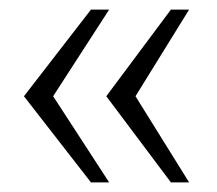

<svg xmlns="http://www.w3.org/2000/svg" viewBox="-20 -464 454 401"><path d="M208 -83H170L30 -263L170 -444H208L91 -263ZM375 -83H337L202 -263L337 -444H375L263 -263Z"/></svg>

Font: Montagu Slab 144pt Light
Style: Regular
Weight: 300
Designer: Florian Karsten
Foundry: Florian Karsten
Version: Version 1.000